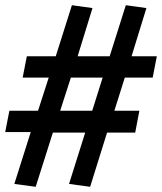

<svg xmlns="http://www.w3.org/2000/svg" viewBox="-31 -713 622 737"><path d="M24 -7 87 -206H-11L5 -288H115L156 -415H56L72 -497H183L245 -693L324 -682L267 -497H390L452 -693L531 -682L474 -497H571L555 -415H448L408 -288H504L488 -204H380L315 4L234 -7L296 -204H172L106 4ZM323 -288 363 -415H241L200 -288Z"/></svg>

Font: Teachers SemiBold
Style: Italic
Weight: 600
Designer: Alfredo Marco Pradil & Chank Diesel
Version: Version 0.009